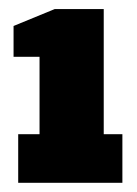

<svg xmlns="http://www.w3.org/2000/svg" viewBox="-20 -831 301 422"><path d="M208 -811V-536.1H249V-429.2H20V-536.1H66.9V-706.1H9.8V-773.9L100.1 -811Z"/></svg>

Font: AlfaSlabOne-Regular
Style: Regular
Weight: 400
Designer: JM Sole
Foundry: JM Sole
Version: Version 1.001